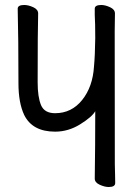

<svg xmlns="http://www.w3.org/2000/svg" viewBox="-20 -733 540 770"><path d="M416 17Q400 17 380 8Q360 -1 360 -17Q362 -149 362 -287Q349 -264 301.5 -234.5Q254 -205 201 -205Q110 -205 77 -272Q54 -321 54 -399Q54 -578 51 -698Q51 -713 77 -713Q94 -713 113.5 -704Q133 -695 133 -679Q131 -612 131 -403Q131 -344 144.5 -311.5Q158 -279 201 -279Q267 -279 309.5 -332Q352 -385 357 -467Q361 -509 362 -580Q362 -641 360 -673V-698Q360 -713 386 -713Q402 -713 421.5 -704Q441 -695 441 -679L440 -608Q440 -96 440.5 -75Q441 -54 441.5 -31.5Q442 -9 442 1Q442 17 416 17Z"/></svg>

Font: LXGW WenKai Mono TC
Style: Bold
Weight: 700
Designer: LXGW / Fontworks Inc.
Foundry: LXGW / Fontworks Inc.
Version: Version 1.330